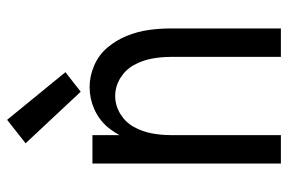

<svg xmlns="http://www.w3.org/2000/svg" viewBox="-155 -655 810 540"><g transform="rotate(-90 250.0 -385.0)"><path d="M60 0V-530H140V-454Q150 -472 163 -488Q184 -512 213.5 -525Q243 -538 275 -538Q306 -538 336 -525Q366 -512 386.5 -487.5Q407 -463 419 -433.5Q431 -404 435.5 -373Q440 -342 440 -310V0H360V-310Q360 -337 355 -363.5Q350 -390 337 -413.5Q324 -437 300.5 -451.5Q277 -466 250 -466Q223 -466 199.5 -451.5Q176 -437 163 -413.5Q150 -390 145 -363.5Q140 -337 140 -310V0ZM262 -563 117 -718 183 -770 317 -606Z"/></g></svg>

Font: Iosevka SS01
Style: Regular
Weight: 400
Monospace: yes
Designer: Belleve Invis
Foundry: Belleve Invis
Version: 2.3.3; ttfautohint (v1.8.3)